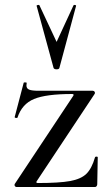

<svg xmlns="http://www.w3.org/2000/svg" viewBox="-20 -750 445 770"><path d="M269 -373Q165 -373 116.5 -353Q68 -333 50 -278Q50 -277 46 -277Q38 -277 39 -281L75 -418Q76 -420 82 -419.5Q88 -419 87 -417Q86 -413 86 -407Q86 -395 97 -390.5Q108 -386 135 -386H352Q357 -386 359.5 -382Q362 -378 360 -374L127 -23Q123 -16 132 -16Q218 -16 261.5 -24Q305 -32 326.5 -53Q348 -74 361 -119Q362 -122 367 -122Q372 -122 372 -119L370 -11Q370 -7 367.5 -3.5Q365 0 361 0H46Q42 0 39.5 -4Q37 -8 39 -12L274 -366Q278 -373 269 -373ZM138 -729 207 -582 275 -729Q277 -731 281.5 -730Q286 -729 285 -726L218 -477Q216 -472 207 -472Q198 -472 195 -477L127 -726Q126 -729 131.5 -730Q137 -731 138 -729Z"/></svg>

Font: Cormorant Infant Medium
Style: Regular
Weight: 500
Designer: Christian Thalmann (Catharsis Fonts)
Foundry: Catharsis Fonts
Version: Version 4.000